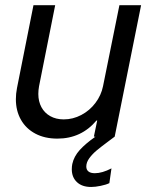

<svg xmlns="http://www.w3.org/2000/svg" viewBox="-20 -538 589 756"><path d="M431.6 0 406.7 18.6Q377.9 40 360.8 54.2Q343.8 68.4 331.8 84.7Q319.8 101.1 319.8 117.7Q319.8 130.4 328.4 137.2Q336.9 144 353.5 144Q382.3 144 418.9 125L410.6 183.1Q397.5 189.5 376.2 193.8Q355 198.2 338.9 198.2Q303.2 198.2 283 179.2Q262.7 160.2 262.7 128.4Q262.7 117.7 264.6 107.9Q271 78.1 293.9 52.7Q316.9 27.3 356 0H349.6L362.8 -63.5H359.9Q299.8 7.8 206.1 7.8Q156.2 7.8 119.4 -11.7Q82.5 -31.2 62.5 -66.4Q42.5 -101.6 42.5 -147.5Q42.5 -168.9 46.9 -191.4L111.8 -517.6H197.3L133.8 -198.7Q130.9 -182.6 130.9 -168Q130.9 -138.7 143.1 -116Q155.3 -93.3 178 -80.6Q200.7 -67.9 231 -67.9Q267.1 -67.9 300 -85.2Q333 -102.5 355.7 -132.6Q378.4 -162.6 385.7 -198.7L450.2 -517.6H535.6Z"/></svg>

Font: Reddit Sans Chocolate
Style: Italic
Weight: 400
Italic angle: -11.25°
Designer: Stephen Hutchings
Version: Version 1.013